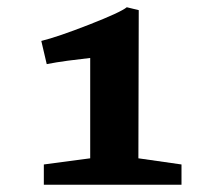

<svg xmlns="http://www.w3.org/2000/svg" viewBox="-20 -861 580 530"><path d="M229 -424V-701Q201 -698 167.5 -693.5Q134 -689 109 -684L94 -748Q139 -759 226 -793Q313 -827 330 -841L363 -833L362 -424L481 -407V-351H101V-407Z"/></svg>

Font: Martel ExtraBold
Style: Regular
Weight: 800
Designer: Dan Reynolds
Foundry: Dan Reynolds
Version: Version 1.001; ttfautohint (v1.1) -l 5 -r 5 -G 72 -x 0 -D la